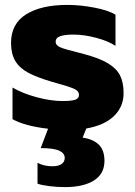

<svg xmlns="http://www.w3.org/2000/svg" viewBox="-20 -515 549 783"><path d="M332 9 317 46Q361 53 383.5 75.5Q406 98 406 141Q406 194 363 221Q320 248 246 248Q212 248 180.5 244Q149 240 133 234V149Q159 163 194 163Q218 163 231 154Q244 145 244 129Q244 110 221.5 99.5Q199 89 146 89L176 10Q81 -1 31 -29V-158Q72 -134 129.5 -118.5Q187 -103 235 -103Q270 -103 286 -108Q302 -113 302 -128Q302 -140 291.5 -147.5Q281 -155 253.5 -163.5Q226 -172 190 -182Q129 -200 94 -219Q59 -238 42 -267Q25 -296 25 -340Q25 -418 86.5 -456.5Q148 -495 255 -495Q307 -495 364.5 -484Q422 -473 451 -455V-328Q421 -348 371.5 -361Q322 -374 279 -374Q245 -374 226 -367.5Q207 -361 207 -345Q207 -330 226 -322Q245 -314 294 -302Q326 -294 321 -295Q385 -278 420 -257Q455 -236 469.5 -207.5Q484 -179 484 -135Q484 -80 445 -42Q406 -4 332 9Z"/></svg>

Font: Prompt
Style: Bold
Weight: 700
Designer: Katatrad Team
Foundry: CadsonDemak
Version: Version 1.000